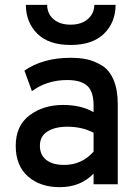

<svg xmlns="http://www.w3.org/2000/svg" viewBox="-20 -762 572 794"><path d="M87 -742H175Q175 -706 201 -683Q227 -660 272 -660Q317 -660 343.5 -683.5Q370 -707 370 -742H458Q458 -670 410.5 -623Q363 -576 272 -576Q181 -576 134 -623Q87 -670 87 -742ZM367 0V-44Q313 12 227 12Q146 12 95.5 -32.5Q45 -77 45 -159Q45 -242 102 -285Q159 -328 241 -328Q316 -328 367 -298V-326Q367 -383 341 -407Q315 -431 258 -431Q174 -431 112 -385L81 -470Q158 -523 272 -523Q310 -523 340 -516.5Q370 -510 401 -491.5Q432 -473 449.5 -432Q467 -391 467 -331V0ZM246 -80Q318 -80 367 -135V-213Q320 -238 258 -238Q208 -238 176.5 -218.5Q145 -199 145 -159Q145 -122 171 -101Q197 -80 246 -80Z"/></svg>

Font: Overpass Light
Style: Bold
Weight: 600
Designer: Delve Withrington, Thomas Jockin
Foundry: Delve Fonts
Version: Version 3.000;DELV;Overpass